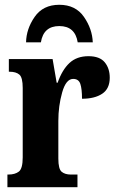

<svg xmlns="http://www.w3.org/2000/svg" viewBox="-20 -783 491 803"><path d="M11 0H304V-53H276Q252 -53 238 -64.5Q224 -76 224 -120V-277Q224 -340 240 -396.5Q256 -453 286 -453Q309 -453 316 -432Q323 -411 323 -370Q376 -370 407.5 -391Q439 -412 439 -458Q439 -497 418 -522.5Q397 -548 350 -548Q301 -548 270.5 -519.5Q240 -491 221 -437H217L200 -536H17V-483H20Q47 -483 61 -471Q75 -459 75 -415V-125Q75 -78 59 -65.5Q43 -53 15 -53H11ZM89 -606H151Q162 -674 228 -674Q294 -674 305 -606H368Q366 -662 331 -712.5Q296 -763 228 -763Q160 -763 125 -712.5Q90 -662 89 -606Z"/></svg>

Font: Noto Serif ExtraCondensed Extra
Style: Regular
Weight: 800
Width: 3
Designer: Monotype Design Team
Foundry: Monotype Imaging Inc.
Version: Version 1.002